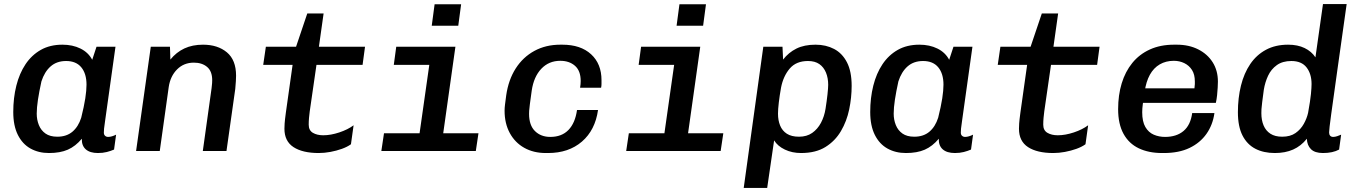

<svg xmlns="http://www.w3.org/2000/svg" viewBox="-20 -740 6640 941"><path d="M220 10Q169 10 129.5 -12Q90 -34 67.5 -79Q45 -124 45 -191Q45 -260 60 -320Q75 -380 105 -425Q135 -470 180 -495.5Q225 -521 286 -521Q336 -521 374.5 -502Q413 -483 432 -447L453 -511H546L495 -147Q491 -121 490 -109.5Q489 -98 489 -90Q489 -80 495 -74.5Q501 -69 510 -69Q519 -69 529 -72Q539 -75 549 -80L539 -7Q523 0 503.5 5Q484 10 460 10Q421 10 400.5 -8Q380 -26 381 -60Q350 -23 312.5 -6.5Q275 10 220 10ZM261 -70Q306 -70 335 -94.5Q364 -119 378 -163Q392 -219 398 -258Q404 -297 404 -325Q404 -379 378.5 -410Q353 -441 304 -441Q258 -441 228 -414.5Q198 -388 183 -341Q172 -291 166 -251.5Q160 -212 160 -183Q160 -153 170.5 -127Q181 -101 203 -85.5Q225 -70 261 -70Z M647 0 719 -511H813L815 -448Q844 -484 883.5 -502.5Q923 -521 975 -521Q1047 -521 1092 -483.5Q1137 -446 1137 -369Q1137 -359 1136 -342Q1135 -325 1133 -304L1090 0H974L1017 -308Q1019 -322 1019.5 -332.5Q1020 -343 1020 -347Q1020 -391 995 -412Q970 -433 930 -433Q881 -433 848 -400Q815 -367 807 -314L763 0Z M1542 10Q1463 10 1418.5 -19Q1374 -48 1374 -109Q1374 -119 1375 -135Q1376 -151 1381 -188L1414 -422H1270L1283 -511H1431L1486 -674H1566L1543 -511H1769L1757 -422H1531L1498 -194Q1496 -179 1494.5 -162.5Q1493 -146 1493 -129Q1493 -101 1513.5 -89Q1534 -77 1564 -77Q1601 -77 1643 -91Q1685 -105 1713 -126L1700 -33Q1682 -20 1655.5 -10.5Q1629 -1 1599.5 4.5Q1570 10 1542 10Z M2024 0 2084 -422H1910L1922 -511H2212L2140 0ZM1849 0 1862 -87H2325L2312 0ZM2096 -614 2110 -719H2240L2226 -614Z M2655 10Q2595 10 2549.5 -15.5Q2504 -41 2478.5 -88Q2453 -135 2453 -197Q2453 -211 2455 -227Q2457 -243 2461 -273Q2472 -349 2507.5 -404.5Q2543 -460 2599 -490.5Q2655 -521 2726 -521H2736Q2826 -521 2877 -474Q2928 -427 2928 -347Q2928 -338 2928 -328.5Q2928 -319 2926 -310H2823Q2826 -328 2826 -343Q2826 -393 2798 -417.5Q2770 -442 2726 -442Q2670 -442 2633 -403Q2596 -364 2586 -296Q2580 -253 2577 -230Q2574 -207 2573.5 -197.5Q2573 -188 2573 -182Q2573 -126 2602 -97.5Q2631 -69 2677 -69Q2733 -69 2766 -103Q2799 -137 2808 -201H2911Q2897 -102 2832 -46Q2767 10 2666 10Z M3224 0 3284 -422H3110L3122 -511H3412L3340 0ZM3049 0 3062 -87H3525L3512 0ZM3296 -614 3310 -719H3440L3426 -614Z M3625 181 3721 -511H3815L3818 -448Q3845 -483 3883.5 -502Q3922 -521 3977 -521Q4028 -521 4068 -500Q4108 -479 4131 -434.5Q4154 -390 4154 -319Q4154 -262 4142 -204Q4130 -146 4101.5 -97.5Q4073 -49 4025.5 -19.5Q3978 10 3906 10Q3862 10 3826.5 -7Q3791 -24 3774 -52L3740 181ZM3896 -70Q3934 -70 3960.5 -88.5Q3987 -107 4003.5 -138Q4020 -169 4026 -207Q4032 -245 4035.5 -277Q4039 -309 4039 -324Q4039 -358 4028 -384.5Q4017 -411 3995.5 -426Q3974 -441 3940 -441Q3882 -441 3850.5 -404Q3819 -367 3808 -311Q3801 -272 3797 -238Q3793 -204 3793 -183Q3793 -150 3803.5 -124.5Q3814 -99 3836.5 -84.5Q3859 -70 3896 -70Z M4420 10Q4369 10 4329.5 -12Q4290 -34 4267.5 -79Q4245 -124 4245 -191Q4245 -260 4260 -320Q4275 -380 4305 -425Q4335 -470 4380 -495.5Q4425 -521 4486 -521Q4536 -521 4574.5 -502Q4613 -483 4632 -447L4653 -511H4746L4695 -147Q4691 -121 4690 -109.5Q4689 -98 4689 -90Q4689 -80 4695 -74.5Q4701 -69 4710 -69Q4719 -69 4729 -72Q4739 -75 4749 -80L4739 -7Q4723 0 4703.5 5Q4684 10 4660 10Q4621 10 4600.5 -8Q4580 -26 4581 -60Q4550 -23 4512.5 -6.5Q4475 10 4420 10ZM4461 -70Q4506 -70 4535 -94.5Q4564 -119 4578 -163Q4592 -219 4598 -258Q4604 -297 4604 -325Q4604 -379 4578.5 -410Q4553 -441 4504 -441Q4458 -441 4428 -414.5Q4398 -388 4383 -341Q4372 -291 4366 -251.5Q4360 -212 4360 -183Q4360 -153 4370.5 -127Q4381 -101 4403 -85.5Q4425 -70 4461 -70Z M5142 10Q5063 10 5018.5 -19Q4974 -48 4974 -109Q4974 -119 4975 -135Q4976 -151 4981 -188L5014 -422H4870L4883 -511H5031L5086 -674H5166L5143 -511H5369L5357 -422H5131L5098 -194Q5096 -179 5094.5 -162.5Q5093 -146 5093 -129Q5093 -101 5113.5 -89Q5134 -77 5164 -77Q5201 -77 5243 -91Q5285 -105 5313 -126L5300 -33Q5282 -20 5255.5 -10.5Q5229 -1 5199.5 4.5Q5170 10 5142 10Z M5675 10Q5610 10 5561.5 -13Q5513 -36 5486.5 -84Q5460 -132 5460 -205Q5460 -274 5477.5 -331.5Q5495 -389 5529.5 -431.5Q5564 -474 5615.5 -497.5Q5667 -521 5734 -521H5748Q5807 -521 5852.5 -498Q5898 -475 5923.5 -434.5Q5949 -394 5949 -340Q5949 -329 5948 -311Q5947 -293 5945 -273.5Q5943 -254 5939 -236H5531L5588 -275Q5584 -252 5581 -230Q5578 -208 5578 -190Q5578 -144 5593.5 -117.5Q5609 -91 5634.5 -80Q5660 -69 5690 -69Q5746 -69 5780.5 -98Q5815 -127 5823 -186H5932Q5924 -128 5893 -84Q5862 -40 5810 -15Q5758 10 5684 10ZM5590 -291 5541 -307H5834Q5836 -321 5836 -328Q5836 -335 5836 -341Q5836 -375 5822 -397Q5808 -419 5784.5 -430.5Q5761 -442 5733 -442Q5694 -442 5664 -424.5Q5634 -407 5615.5 -373.5Q5597 -340 5590 -291Z M6228 10Q6173 10 6132.5 -11Q6092 -32 6069.5 -76Q6047 -120 6047 -190Q6047 -260 6062 -320.5Q6077 -381 6107.5 -426Q6138 -471 6184.5 -496Q6231 -521 6293 -521Q6340 -521 6374 -504.5Q6408 -488 6427 -459L6464 -720H6580Q6567 -627 6555.5 -546Q6544 -465 6534.5 -397Q6525 -329 6517.5 -275Q6510 -221 6504.5 -182Q6499 -143 6496.5 -120Q6494 -97 6494 -91Q6494 -81 6499 -75Q6504 -69 6514 -69Q6523 -69 6533.5 -72.5Q6544 -76 6553 -80L6543 -7Q6512 10 6464 10Q6424 10 6405 -9Q6386 -28 6385 -60Q6356 -24 6317.5 -7Q6279 10 6228 10ZM6264 -70Q6304 -70 6329.5 -88Q6355 -106 6370 -133Q6385 -160 6391 -187Q6402 -248 6405 -279.5Q6408 -311 6408 -328Q6408 -378 6383.5 -409.5Q6359 -441 6309 -441Q6266 -441 6238 -421Q6210 -401 6195 -369Q6180 -337 6174 -300Q6169 -261 6166 -239Q6163 -217 6162.5 -205Q6162 -193 6162 -185Q6162 -151 6173 -125Q6184 -99 6206.5 -84.5Q6229 -70 6264 -70Z"/></svg>

Font: Chivo Mono Medium
Style: Italic
Weight: 500
Italic angle: -8.05°
Monospace: yes
Designer: Hector Gatti
Foundry: Omnibus-Type
Version: Version 1.008